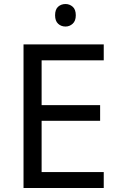

<svg xmlns="http://www.w3.org/2000/svg" viewBox="-20 -935 596 955"><path d="M496 0H97V-714H496V-635H187V-412H478V-334H187V-79H496ZM306 -915Q326 -915 341.5 -901.5Q357 -888 357 -859Q357 -831 341.5 -817Q326 -803 306 -803Q284 -803 269 -817Q254 -831 254 -859Q254 -888 269 -901.5Q284 -915 306 -915Z"/></svg>

Font: Noto Sans Adlam Unjoined
Style: Regular
Weight: 400
Designer: Mark Jamra, Neil Patel
Foundry: JamraPatel LLC
Version: Version 3.001